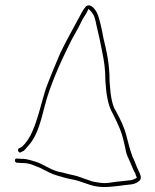

<svg xmlns="http://www.w3.org/2000/svg" viewBox="-20 -655 596 736"><path d="M37 -40C37 -36 39 -33 45 -31H53C57 -30 61 -30 68 -30C97 -30 115 -18 135 -11C153 -2 165 5 182 12C197 18 208 20 227 26C242 31 266 33 285 40C305 46 323 54 341 58C376 66 418 60 455 55L482 52C491 51 500 48 508 43C530 29 517 14 505 -14C500 -26 492 -48 487 -56V-57C478 -82 472 -105 465 -133C456 -169 441 -198 425 -228C406 -255 403 -305 400 -344V-345C400 -410 389 -457 376 -511C371 -540 362 -582 353 -603C344 -623 324 -645 308 -629C298 -617 291 -603 281 -584L263 -551C245 -518 226 -483 210 -449C200 -427 164 -339 155 -313C139 -263 126 -200 104 -151C96 -131 78 -103 62 -91L52 -86C44 -80 54 -65 61 -72L71 -77C75 -80 83 -90 94 -103C124 -138 138 -196 152 -251C171 -325 212 -417 242 -477C259 -514 278 -541 294 -576V-577L309 -601C310 -603 313 -608 313 -608L319 -621L329 -611C343 -597 346 -576 350 -557C358 -525 365 -492 371 -460C379 -422 384 -390 384 -345C387 -295 394 -250 412 -220C422 -201 432 -179 440 -160C450 -136 457 -103 462 -79V-78C465 -61 472 -50 480 -31L490 -7C493 0 496 6 499 10V12C501 19 502 21 505 26L496 31C490 34 485 35 480 36H479C458 38 446 40 424 42C406 44 389 49 367 46L346 43C338 42 328 39 321 36C301 30 280 20 259 16C241 13 222 6 208 4H207C173 -4 144 -27 117 -35C104 -39 82 -46 69 -46C63 -46 58 -46 52 -47H44C41 -48 37 -45 37 -40Z"/></svg>

Font: Stray Cat
Style: ExLt
Weight: 200
Version: Version 1.0